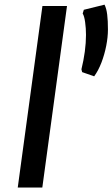

<svg xmlns="http://www.w3.org/2000/svg" viewBox="-20 -826 494 844"><path d="M394 -490.5 341 -509 338 -521.5Q347.5 -560 352.8 -598.8Q358 -637.5 358 -672.5Q358 -702 354.2 -728.8Q350.5 -755.5 343.5 -766.5L348.5 -783L439.5 -805.5Q448 -788.5 451.2 -762Q454.5 -735.5 454.5 -696.5Q454.5 -663 447 -624.8Q439.5 -586.5 426 -551.2Q412.5 -516 394 -490.5ZM58 -1.5 166.5 -799.5H274.5L166 -1.5Z"/></svg>

Font: Koeln Type Sans
Style: Italic
Weight: 400
Italic angle: -7.5°
Designer: Eben Sorkin
Foundry: Eben Sorkin
Version: Version 2.001